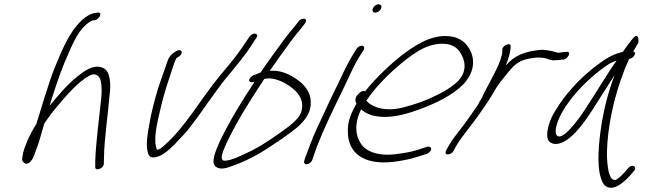

<svg xmlns="http://www.w3.org/2000/svg" viewBox="-20 -729 3055 899"><path d="M233 -404C213 -355 170 -214 150 -148C123 -107 81 -22 84 22C87 28 97 44 113 35C131 25 139 2 149 -27C164 -63 174 -107 187 -149C189 -152 190 -154 191 -156L210 -183C220 -197 231 -211 243 -225C288 -279 345 -346 399 -375C407 -379 415 -381 422 -381C445 -377 451 -359 454 -337C456 -320 457 -298 454 -270C445 -181 429 -62 426 22V54C426 75 466 59 466 39L467 6C468 -78 486 -195 493 -283C497 -313 497 -337 494 -356C489 -388 479 -414 439 -417C402 -417 372 -395 339 -368C296 -334 252 -282 215 -237C215 -236 214 -236 213 -235L218 -253C254 -365 266 -402 309 -498C334 -554 364 -612 415 -634H423C448 -639 461 -674 437 -670C423 -668 413 -667 397 -659C317 -614 272 -500 233 -404Z M764 -442C752 -406 736 -363 722 -321C705 -265 687 -198 679 -146C670 -100 664 -56 670 -25C674 -4 680 19 723 3C755 -9 792 -46 820 -77C838 -95 855 -114 871 -135C926 -206 979 -288 1035 -359C1081 -414 1135 -478 1171 -538L1180 -551C1183 -556 1185 -560 1184 -564C1180 -577 1159 -573 1148 -557L1139 -544C1133 -535 1124 -522 1112 -504C1083 -461 1042 -413 1006 -370C919 -264 846 -132 749 -48C739 -39 726 -28 716 -28C713 -31 711 -36 710 -45C699 -94 721 -174 737 -243C750 -295 767 -348 784 -398C792 -423 797 -439 806 -457C813 -462 825 -467 829 -476C833 -485 830 -494 820 -494C815 -494 810 -493 806 -490C787 -479 773 -468 764 -442Z M1154 -367C1136 -347 1155 -340 1172 -346C1116 -262 1057 -166 1010 -69C987 -16 966 33 991 52C1010 67 1042 59 1073 46C1112 33 1152 13 1192 -9C1229 -30 1352 -112 1383 -143C1411 -171 1438 -205 1435 -253C1435 -293 1409 -328 1379 -351C1351 -372 1311 -396 1262 -398C1256 -398 1250 -398 1243 -397C1275 -444 1309 -491 1340 -533C1355 -553 1369 -572 1385 -590L1407 -618C1410 -623 1413 -627 1413 -632C1414 -646 1389 -644 1379 -630L1357 -602C1341 -583 1324 -563 1309 -542C1276 -496 1239 -448 1206 -398C1204 -395 1200 -388 1197 -388L1168 -377C1162 -375 1158 -372 1154 -367ZM1046 -70C1096 -173 1159 -271 1218 -360C1226 -361 1235 -362 1244 -362C1261 -361 1277 -356 1295 -349C1343 -327 1394 -289 1395 -236C1395 -200 1380 -181 1359 -160C1346 -147 1319 -126 1278 -98C1237 -69 1205 -49 1185 -38C1164 -26 1144 -16 1125 -8C1097 5 1067 20 1039 23C996 30 1030 -34 1046 -70Z M1726 -690C1721 -679 1726 -670 1737 -670C1748 -670 1759 -677 1764 -688C1769 -699 1764 -709 1753 -709C1742 -709 1731 -701 1726 -690ZM1544 -298C1531 -272 1518 -245 1505 -216L1464 -128C1445 -88 1418 -15 1407 15L1404 26C1403 31 1404 34 1407 37C1415 47 1439 33 1443 18L1446 8C1448 1 1454 -16 1464 -43C1495 -123 1539 -214 1580 -298C1610 -358 1635 -422 1670 -475L1682 -494C1685 -499 1686 -504 1685 -508C1681 -521 1659 -515 1649 -500L1637 -480C1602 -426 1575 -360 1544 -298Z M1656 -287C1639 -270 1644 -253 1649 -243L1647 -240C1615 -183 1607 -149 1609 -107C1611 -19 1675 45 1820 29C1863 24 1900 16 1932 6L1977 -8C1983 -10 1988 -14 1992 -18C2008 -34 1994 -45 1980 -42L1935 -27C1907 -18 1872 -12 1832 -7C1750 3 1693 -20 1670 -56C1646 -93 1636 -145 1671 -217C1692 -198 1720 -185 1766 -182C1827 -178 1893 -198 1947 -218C2019 -245 2100 -282 2153 -338C2205 -397 2200 -452 2185 -486C2171 -516 2149 -544 2108 -555C2024 -576 1944 -532 1873 -479C1813 -434 1741 -366 1690 -302C1678 -308 1664 -296 1656 -287ZM1695 -258 1701 -266C1749 -336 1827 -409 1889 -456C1937 -492 1980 -518 2031 -523C2104 -531 2131 -497 2146 -462C2157 -437 2166 -396 2127 -352C2100 -324 2060 -300 2024 -283C1975 -258 1921 -239 1864 -225C1783 -205 1721 -227 1695 -258Z M2069 -25C2064 -15 2066 -6 2076 -6C2088 -6 2097 -12 2104 -23L2114 -42C2142 -91 2185 -138 2219 -187C2240 -219 2265 -251 2282 -281C2295 -303 2308 -327 2323 -345C2338 -365 2354 -384 2370 -403C2395 -433 2421 -448 2456 -454L2473 -457C2493 -461 2513 -460 2530 -457C2547 -454 2559 -444 2580 -447C2589 -447 2603 -448 2611 -450H2618C2642 -454 2657 -491 2632 -486H2626C2615 -484 2607 -484 2596 -482C2592 -482 2589 -483 2585 -484L2571 -488C2565 -490 2559 -491 2552 -492L2532 -495C2510 -498 2485 -492 2465 -489L2442 -483C2434 -480 2424 -477 2415 -473C2388 -461 2370 -446 2348 -422C2362 -457 2371 -487 2371 -511C2373 -534 2332 -517 2332 -497C2331 -488 2333 -485 2330 -473C2317 -416 2271 -343 2246 -292L2238 -274C2234 -266 2228 -257 2223 -249C2221 -247 2221 -245 2221 -243C2197 -209 2174 -174 2149 -141C2125 -109 2097 -76 2080 -45Z M2561 -175C2544 -136 2537 -96 2546 -75C2558 -51 2593 -46 2633 -73C2676 -102 2716 -156 2751 -210C2787 -265 2822 -323 2858 -378C2827 -296 2808 -219 2796 -143C2783 -60 2775 38 2791 96C2798 124 2809 141 2824 147C2861 161 2901 124 2929 94L2948 72C2968 49 2936 37 2921 59L2902 80C2891 93 2879 103 2869 110C2864 114 2858 115 2852 112C2842 109 2836 96 2830 75C2825 51 2821 19 2822 -21C2825 -127 2850 -265 2904 -402C2911 -421 2919 -438 2926 -453C2936 -455 2946 -461 2951 -471C2956 -480 2954 -485 2945 -488C2954 -505 2963 -518 2969 -529C2972 -559 2963 -572 2943 -549C2934 -538 2908 -504 2896 -486C2895 -485 2893 -485 2892 -485C2845 -473 2815 -454 2773 -422C2714 -378 2646 -311 2599 -240C2583 -216 2569 -194 2561 -175ZM2631 -234C2674 -298 2736 -359 2790 -400C2817 -420 2838 -437 2867 -445C2817 -375 2769 -291 2719 -216C2691 -173 2607 -55 2584 -100C2574 -128 2598 -185 2631 -234Z"/></svg>

Font: Stray Cat
Style: SuObl
Weight: 400
Version: Version 1.0